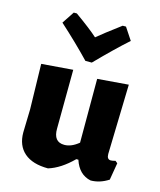

<svg xmlns="http://www.w3.org/2000/svg" viewBox="-111 -809 750 898"><g transform="rotate(15 264.0 -360.0)"><path d="M387 -729 426 -670Q364 -615 276 -525H245Q178 -595 95 -670L134 -729H149Q226 -674 260 -643Q292 -670 371 -729ZM206 6Q131 6 91 -28.5Q51 -63 51 -127L54 -239L49 -458L201 -470L199 -185Q198 -120 251 -120Q285 -120 320 -149V-458L470 -470L461 -132Q461 -106 480 -106Q489 -106 502 -110L513 -101L499 -18Q457 9 413 9Q355 -3 333 -70H323Q265 -12 206 6Z"/></g></svg>

Font: Alegreya Sans ExtraBold
Style: Regular
Weight: 800
Designer: Juan Pablo del Peral
Foundry: Huerta Tipografica
Version: Version 2.007